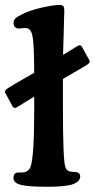

<svg xmlns="http://www.w3.org/2000/svg" viewBox="-26 -732 375 760"><path d="M109.4 -295.4V-349.6Q97.7 -342.3 76.4 -329.3Q55.2 -316.4 46.9 -311Q37.6 -305.2 33.2 -304.7Q28.8 -304.2 23.9 -310.5L-4.4 -362.8Q-11.2 -373.5 5.9 -383.3Q17.1 -390.6 34.2 -400.6Q51.3 -410.6 74 -423.6Q96.7 -436.5 109.4 -443.8Q108.9 -548.8 103.8 -582.8Q98.6 -616.7 81.5 -620.1Q72.8 -622.1 61.3 -620.4Q49.8 -618.7 46.4 -619.1Q27.8 -621.6 27.8 -640.6Q27.8 -652.3 34.7 -658.9Q41.5 -665.5 60.1 -674.8Q87.9 -689.9 136.2 -701.2Q184.6 -712.4 210 -712.4Q220.2 -712.4 224.4 -707.8Q228.5 -703.1 228.5 -690.9Q228.5 -674.3 226.6 -618.9Q224.6 -563.5 223.6 -514.6Q258.8 -537.1 274.9 -546.4Q284.2 -552.2 288.8 -552.7Q293.5 -553.2 298.3 -546.9L327.1 -494.6Q334 -484.4 316.4 -474.1Q307.6 -468.8 223.1 -419.4V-301.8Q223.1 -96.7 232.9 -69.8Q237.8 -55.2 253.4 -52.7Q259.3 -51.8 266.8 -51.3Q274.4 -50.8 278.3 -50.3Q291.5 -46.4 291.5 -33.7Q291.5 -13.7 263.4 -3.2Q235.4 7.3 161.6 7.3Q86.4 7.3 56.9 -0.2Q27.3 -7.8 27.3 -27.3Q27.3 -46.4 42.5 -48.8Q46.9 -49.8 55.9 -49.3Q64.9 -48.8 68.8 -49.8Q76.2 -50.8 83.7 -56.4Q91.3 -62 94.7 -71.3Q109.4 -109.9 109.4 -295.4Z"/></svg>

Font: Cooper* SemiBold
Style: Regular
Weight: 600
Designer: Owen Earl
Foundry: indestructible type*
Version: Version 0.001